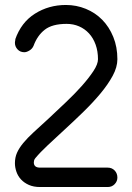

<svg xmlns="http://www.w3.org/2000/svg" viewBox="-20 -754 532 772"><path d="M413 -80Q430 -80 441 -68.5Q452 -57 452 -40Q452 -25 441 -13.5Q430 -2 413 -2H141Q115 -2 96 -10.5Q77 -19 64.5 -32.5Q52 -46 46 -63.5Q40 -81 40 -98Q40 -121 48.5 -140Q57 -159 73.5 -179Q90 -199 115 -222Q140 -245 174 -276Q208 -308 244 -342Q280 -376 308.5 -408Q337 -440 355.5 -468Q374 -496 374 -516Q374 -548 364.5 -574.5Q355 -601 338 -619.5Q321 -638 298 -648Q275 -658 248 -658Q190 -658 160 -634.5Q130 -611 115 -570Q110 -558 98.5 -551Q87 -544 78 -544Q61 -544 50.5 -555.5Q40 -567 40 -582Q40 -584 40.5 -587.5Q41 -591 42 -596L41 -595Q65 -664 120.5 -699Q176 -734 245 -734Q287 -734 325 -718.5Q363 -703 391 -674.5Q419 -646 435.5 -605.5Q452 -565 452 -516Q452 -484 433 -449Q414 -414 383.5 -377.5Q353 -341 315.5 -304.5Q278 -268 241.5 -234.5Q205 -201 173 -171Q141 -141 122 -118Q118 -113 117 -108.5Q116 -104 116 -101Q116 -80 141 -80Z"/></svg>

Font: VDS Compensated
Style: Light
Weight: 300
Designer: artmaker
Foundry: artmaker
Version: Version 1.000 2012 initial release